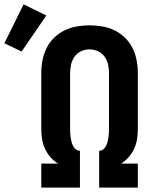

<svg xmlns="http://www.w3.org/2000/svg" viewBox="-110 -859 730 879"><path d="M79 0V-110H156Q136 -122 120.5 -140Q105 -158 95.5 -179Q86 -200 82.5 -223Q79 -246 79 -269V-525Q79 -554 84.5 -583Q90 -612 103 -638.5Q116 -665 137.5 -686Q159 -707 185.5 -720Q212 -733 241.5 -738Q271 -743 300 -743Q329 -743 358.5 -738Q388 -733 414.5 -720Q441 -707 462.5 -686Q484 -665 497 -638.5Q510 -612 515.5 -583Q521 -554 521 -525V-269Q521 -246 517.5 -223Q514 -200 504.5 -179Q495 -158 479.5 -140Q464 -122 444 -110H521V0H344V-169H345Q355 -169 363 -175.5Q371 -182 375.5 -191Q380 -200 382.5 -209.5Q385 -219 386.5 -229Q388 -239 388.5 -249Q389 -259 389 -269V-525Q389 -545 384.5 -564.5Q380 -584 368.5 -600Q357 -616 338.5 -624.5Q320 -633 300 -633Q280 -633 261.5 -624.5Q243 -616 231.5 -600Q220 -584 215.5 -564.5Q211 -545 211 -525V-269Q211 -259 211.5 -249Q212 -239 213.5 -229Q215 -219 217.5 -209.5Q220 -200 224.5 -191Q229 -182 237 -175.5Q245 -169 255 -169H256V0ZM-11 -623 -90 -661 -2 -839 102 -788Z"/></svg>

Font: Iosevka Custom XBdEx
Style: Regular
Weight: 800
Width: 7
Monospace: yes
Designer: Belleve Invis
Foundry: Belleve Invis
Version: Version 11.2.4; ttfautohint (v1.8.4)